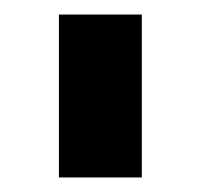

<svg xmlns="http://www.w3.org/2000/svg" viewBox="-20 -743 275 264"><path d="M61 -499H175V-723H61Z"/></svg>

Font: FIGSv2-sans-serif
Style: Bold
Weight: 700
Designer: Matt McInerney, Pablo Impallari, Rodrigo Fuenzalida,Mirko Velimirovic
Foundry: Matt McInerney, Pablo Impallari, Rodrigo Fuenzalida
Version: Version 4.021;hotconv 1.0.109;makeotfexe 2.5.65596